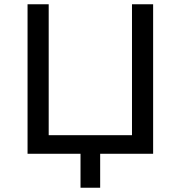

<svg xmlns="http://www.w3.org/2000/svg" viewBox="-20 -720 847 899"><path d="M357 0V159H449V0H697V-700H598V-87H208V-700H109V0Z"/></svg>

Font: Malon Grotesk Med
Style: Regular
Weight: 500
Designer: Julieta Ulanovsky
Foundry: Julieta Ulanovsky
Version: Version 7.200